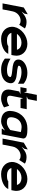

<svg xmlns="http://www.w3.org/2000/svg" viewBox="1367 -2039 683 3457"><g transform="rotate(90 1708.5 -310.5)"><path d="M41 -15H149L184 -194C203 -292 286 -340 349 -340C392 -340 415 -325 426 -314L492 -417C480 -425 441 -447 378 -447C303 -447 265 -416 223 -384L189 -358L226 -411L237 -469L115 -397Z M466 -226C441 -96 537 11 678 11C816 11 924 -51 949 -118H808C790 -95 730 -95 698 -95C639 -95 593 -121 576 -162L571 -174H970L979 -222C1005 -355 911 -462 770 -462C629 -462 491 -356 466 -226ZM589 -274 600 -287C632 -328 689 -356 749 -356C809 -356 855 -329 871 -287L876 -274Z M1054 -324C1037 -239 1106 -209 1176 -198C1230 -189 1300 -188 1341 -175C1360 -169 1369 -164 1366 -149C1359 -113 1317 -95 1245 -95C1144 -95 1066 -139 1036 -159L1035 -58C1046 -48 1111 11 1231 11C1387 11 1460 -58 1476 -138C1489 -203 1452 -236 1405 -253C1342 -277 1244 -272 1187 -290C1168 -296 1162 -301 1164 -313C1169 -341 1212 -356 1278 -356C1379 -356 1458 -312 1488 -292V-393C1477 -403 1413 -462 1293 -462C1168 -462 1069 -400 1054 -324Z M1549 -337H1676L1626 -314L1595 -156C1577 -52 1634 11 1753 11C1829 11 1894 -29 1914 -42L1884 -135C1867 -122 1825 -95 1773 -95C1716 -95 1696 -119 1706 -172L1748 -385L1762 -339H1925L1946 -450H1716L1765 -473L1796 -632H1688L1643 -401L1630 -447H1570Z M1983 -206C1953 -52 2043 11 2167 11C2214 11 2269 -19 2304 -42L2332 -60L2300 -14L2297 0H2399L2472 -377C2487 -455 2379 -462 2314 -462H2289C2151 -462 2017 -381 1983 -206ZM2095 -208C2117 -319 2195 -358 2269 -358C2301 -358 2333 -350 2352 -345L2358 -344L2321 -154L2318 -152C2299 -136 2244 -93 2190 -93C2123 -93 2076 -108 2095 -208Z M2475 -15H2583L2618 -194C2637 -292 2720 -340 2783 -340C2826 -340 2849 -325 2860 -314L2926 -417C2914 -425 2875 -447 2812 -447C2737 -447 2699 -416 2657 -384L2623 -358L2660 -411L2671 -469L2549 -397Z M2900 -226C2875 -96 2971 11 3112 11C3250 11 3358 -51 3383 -118H3242C3224 -95 3164 -95 3132 -95C3073 -95 3027 -121 3010 -162L3005 -174H3404L3413 -222C3439 -355 3345 -462 3204 -462C3063 -462 2925 -356 2900 -226ZM3023 -274 3034 -287C3066 -328 3123 -356 3183 -356C3243 -356 3289 -329 3305 -287L3310 -274Z"/></g></svg>

Font: Charger Eco
Style: Obl
Weight: 1000
Designer: Jasper
Foundry: Cannot Into Space Fonts
Version: Version 1.1